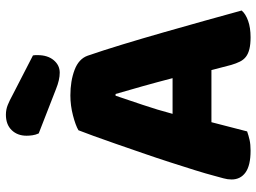

<svg xmlns="http://www.w3.org/2000/svg" viewBox="-132 -748 890 667"><g transform="rotate(-90 313.5 -415.0)"><path d="M194 -588Q211 -598 245.5 -607Q280 -616 315 -616Q365 -616 403.5 -601.5Q442 -587 453 -556Q471 -504 492 -435Q513 -366 534 -292.5Q555 -219 575 -147.5Q595 -76 610 -21Q598 -7 574 1.5Q550 10 517 10Q493 10 476.5 6Q460 2 449.5 -6Q439 -14 432.5 -27Q426 -40 421 -57L403 -126H222Q214 -96 206 -64Q198 -32 190 -2Q176 3 160.5 6.5Q145 10 123 10Q72 10 47.5 -7.5Q23 -25 23 -56Q23 -70 27 -84Q31 -98 36 -117Q43 -144 55.5 -184Q68 -224 83 -270.5Q98 -317 115 -366Q132 -415 147 -458.5Q162 -502 174.5 -536Q187 -570 194 -588ZM314 -459Q300 -417 282.5 -365.5Q265 -314 251 -261H375Q361 -315 346.5 -366.5Q332 -418 320 -459ZM183 -726Q178 -737 176.5 -748Q175 -759 175 -768Q175 -800 194.5 -820Q214 -840 248 -840Q266 -840 282 -833.5Q298 -827 318 -816L454 -746Q455 -742 455 -738Q455 -734 455 -730Q455 -695 437.5 -674Q420 -653 394 -653Q369 -653 337 -666Z"/></g></svg>

Font: Baloo Bhai
Style: Regular
Weight: 400
Designer: Supriya Tembe, Noopur Datye and Ek Type
Foundry: Ek Type
Version: Version 1.443;PS 1.000;hotconv 16.6.51;makeotf.lib2.5.65220;